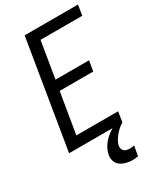

<svg xmlns="http://www.w3.org/2000/svg" viewBox="-233 -823 968 1135"><g transform="rotate(-30 250.5 -256.0)"><path d="M16 0 137 -735H501L490 -665H205L164 -417H393L381 -347H152L106 -70H391L380 0ZM323 223Q308 223 294 220.5Q280 218 266.5 213.5Q253 209 241.5 201Q230 193 223 181.5Q216 170 213.5 155.5Q211 141 214 126Q219 97 236 71Q253 45 277 25Q301 5 328.5 -8.5Q356 -22 385 -30L380 0Q364 9 350 21.5Q336 34 324.5 48Q313 62 304 78Q295 94 292 111Q291 121 294 130.5Q297 140 304.5 145.5Q312 151 321.5 153.5Q331 156 342 156Q349 156 356.5 155Q364 154 372 152L360 219Q351 221 341.5 222Q332 223 323 223Z"/></g></svg>

Font: Iosevka SS18
Style: Italic
Weight: 400
Italic angle: -9°
Monospace: yes
Designer: Belleve Invis
Foundry: Belleve Invis
Version: Version 25.1.1; ttfautohint (v1.8.4)